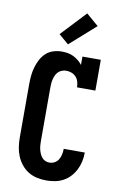

<svg xmlns="http://www.w3.org/2000/svg" viewBox="-106 -1045 711 1112"><g transform="rotate(10 250.0 -489.0)"><path d="M248 8Q220 8 192.5 2Q165 -4 141.5 -18.5Q118 -33 100.5 -55Q83 -77 72.5 -102.5Q62 -128 58 -155.5Q54 -183 54 -210V-525Q54 -550 56.5 -575Q59 -600 66 -624.5Q73 -649 85 -671.5Q97 -694 115.5 -711Q134 -728 158.5 -735.5Q183 -743 208 -743Q226 -743 243 -740Q260 -737 276 -729.5Q292 -722 305.5 -711Q319 -700 330 -686V-735H438V-554H330Q330 -570 325.5 -586Q321 -602 310.5 -614Q300 -626 284.5 -632Q269 -638 252 -638Q240 -638 227.5 -633.5Q215 -629 206 -620Q197 -611 191.5 -599.5Q186 -588 183 -575.5Q180 -563 179 -550Q178 -537 178 -525V-210Q178 -198 179 -185.5Q180 -173 183 -161Q186 -149 191 -137.5Q196 -126 204 -116.5Q212 -107 223.5 -102Q235 -97 248 -97Q264 -97 278.5 -105Q293 -113 301 -127Q309 -141 312.5 -157Q316 -173 316 -190H440Q440 -164 434.5 -138Q429 -112 417.5 -89Q406 -66 388.5 -46.5Q371 -27 348 -14.5Q325 -2 299.5 3Q274 8 248 8ZM235 -790 177 -840 314 -986 386 -924Z"/></g></svg>

Font: Iosevka Slab Extrabold
Style: Regular
Weight: 800
Monospace: yes
Designer: Belleve Invis
Foundry: Belleve Invis
Version: Version 11.1.1; ttfautohint (v1.8.3)